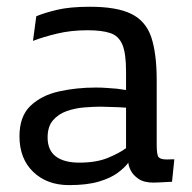

<svg xmlns="http://www.w3.org/2000/svg" viewBox="-20 -534 564 563"><path d="M439.5 -107.9Q439.5 -79.6 445.3 -73Q451.2 -66.4 468.8 -66.4Q474.1 -66.4 480.2 -66.7Q486.3 -66.9 491.2 -66.9L484.4 -1Q484.4 -1 473.9 -0.5Q463.4 0 450.7 0.7Q438 1.5 430.2 1.5Q402.3 1.5 386.2 -9.5Q370.1 -20.5 363.3 -34.4Q356.4 -48.3 356.4 -57.1Q346.2 -43 325.7 -27.6Q305.2 -12.2 270.5 -1.7Q235.8 8.8 182.6 8.8Q117.7 8.8 77.4 -30Q37.1 -68.8 37.1 -134.3Q37.1 -192.9 69.3 -223.6Q101.6 -254.4 152.8 -265.9Q204.1 -277.3 260.7 -277.3Q277.8 -277.3 293.9 -276.1Q310.1 -274.9 322.8 -273.9L349.6 -270V-325.2Q349.6 -377.4 338.9 -403.1Q328.1 -428.7 303.5 -437Q278.8 -445.3 236.8 -445.3Q188 -445.3 146.7 -435.3Q105.5 -425.3 76.7 -414.1L86.4 -486.3Q109.4 -496.1 147 -505.1Q184.6 -514.2 243.7 -514.2Q322.8 -514.2 365.2 -493.2Q407.7 -472.2 423.6 -424.8Q439.5 -377.4 439.5 -298.3ZM275.4 -221.2Q253.9 -221.2 227.1 -219Q200.2 -216.8 175.8 -208.3Q151.4 -199.7 135.5 -181.4Q119.6 -163.1 119.6 -130.9Q119.6 -93.3 143.8 -75.2Q168 -57.1 212.4 -57.1Q262.2 -57.1 296.1 -71Q330.1 -85 349.6 -99.6V-218.3L325.7 -219.7Z"/></svg>

Font: Mako
Style: Regular
Weight: 400
Designer: vernon adams
Foundry: vernon adams
Version: Version 1.100; ttfautohint (v1.8.4.7-5d5b);gftools[0.9.33]